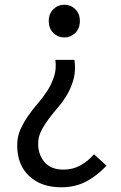

<svg xmlns="http://www.w3.org/2000/svg" viewBox="-20 -576 514 815"><path d="M240 219Q155 219 104 171.5Q53 124 53 41Q53 4 66.5 -26Q80 -56 99 -83.5Q118 -111 140.5 -137Q163 -163 181 -191Q199 -219 209.5 -251Q220 -283 215 -322H296Q302 -278 293 -243Q284 -208 267 -178Q250 -148 228 -122.5Q206 -97 187 -71.5Q168 -46 155 -20.5Q142 5 142 35Q142 80 169 112Q196 144 250 144Q288 144 320.5 126.5Q353 109 379 79L432 127Q396 167 348.5 193Q301 219 240 219ZM253 -417Q226 -417 206.5 -436Q187 -455 187 -487Q187 -518 206.5 -537Q226 -556 253 -556Q280 -556 299.5 -537Q319 -518 319 -487Q319 -455 299.5 -436Q280 -417 253 -417Z"/></svg>

Font: Kinto Sans
Style: Regular
Weight: 400
Designer: Authors: Ryoko NISHIZUKA  (kana & ideographs); Paul D. Hunt (Latin, Greek & Cyrillic); Wenlong ZHANG  (bopomofo); Sandol
Foundry: Adobe Systems Incorporated, ookami Inc.
Version: Version 0.001